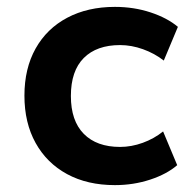

<svg xmlns="http://www.w3.org/2000/svg" viewBox="-20 -528 557 558"><path d="M314 10Q234 10 175 -22Q116 -54 83.5 -112.5Q51 -171 51 -250Q51 -329 83.5 -387Q116 -445 175.5 -476.5Q235 -508 314 -508Q369 -508 417.5 -492Q466 -476 497 -450L456 -352Q429 -373 395.5 -385Q362 -397 329 -397Q261 -397 223.5 -359.5Q186 -322 186 -249Q186 -177 223.5 -139Q261 -101 329 -101Q362 -101 395 -113Q428 -125 454 -146L495 -48Q465 -22 416.5 -6Q368 10 314 10Z"/></svg>

Font: Nunito Sans 8pt
Style: Bold
Weight: 700
Version: Version 3.101;gftools[0.9.27]